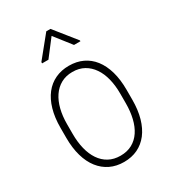

<svg xmlns="http://www.w3.org/2000/svg" viewBox="-183 -840 852 949"><g transform="rotate(-30 243.5 -365.0)"><path d="M54.7 -236.3V-292.5Q54.7 -351.1 67.9 -396.7Q81.1 -442.4 105.7 -473.9Q130.4 -505.4 165.3 -521.7Q200.2 -538.1 243.2 -538.1Q287.1 -538.1 321.8 -521.7Q356.4 -505.4 380.9 -473.9Q405.3 -442.4 418.5 -396.7Q431.6 -351.1 431.6 -292.5V-236.3Q431.6 -177.7 418.5 -131.8Q405.3 -85.9 380.9 -54.2Q356.4 -22.5 321.8 -5.9Q287.1 10.7 243.7 10.7Q200.2 10.7 165.5 -5.9Q130.9 -22.5 106 -54.2Q81.1 -85.9 67.9 -131.8Q54.7 -177.7 54.7 -236.3ZM91.8 -292.5V-236.3Q91.8 -190.4 101.3 -151.6Q110.8 -112.8 129.9 -84.5Q148.9 -56.2 177.5 -40.5Q206.1 -24.9 243.7 -24.9Q281.7 -24.9 310.3 -40.5Q338.9 -56.2 357.7 -84.5Q376.5 -112.8 385.7 -151.6Q395 -190.4 395 -236.3V-292.5Q395 -337.9 385.5 -376.2Q376 -414.6 356.7 -442.9Q337.4 -471.2 309.1 -487.1Q280.8 -502.9 243.2 -502.9Q206.1 -502.9 177.5 -487.1Q148.9 -471.2 129.9 -442.9Q110.8 -414.6 101.3 -376.2Q91.8 -337.9 91.8 -292.5ZM256.3 -741.2 354 -619.1V-614.3H317.4L243.7 -708.5L171.4 -614.3H135.3V-621.6L232.4 -741.2Z"/></g></svg>

Font: Roboto Condensed ExtraLight
Style: Regular
Weight: 250
Designer: Christian Robertson
Foundry: Google
Version: Version 3.008; 2023